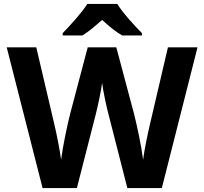

<svg xmlns="http://www.w3.org/2000/svg" viewBox="-20 -954 1036 974"><path d="M575 -934H423C394 -888 335 -824 298 -786V-774H398C433 -796 462 -821 498 -853C533 -821 565 -794 600 -774H700V-786C664 -822 603 -888 575 -934ZM982 -714H832L741 -325C730 -279 712 -193 706 -144C698 -210 674 -322 659 -380L570 -714H425L337 -381C322 -323 299 -214 290 -144C284 -192 266 -280 255 -326L164 -714H14L196 0H370L465 -371C475 -409 494 -497 498 -534C502 -497 521 -408 531 -372L626 0H801Z"/></svg>

Font: Noto Sans Myanmar UI
Style: Bold
Weight: 700
Designer: Monotype Design Team
Foundry: Monotype Imaging Inc.
Version: Version 2.103